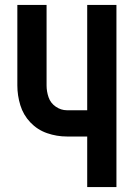

<svg xmlns="http://www.w3.org/2000/svg" viewBox="-20 -755 540 775"><path d="M332 0V-204H250Q209 -204 170 -217.5Q131 -231 102.5 -261Q74 -291 62 -330.5Q50 -370 50 -410V-735H168V-410Q168 -386 176 -362.5Q184 -339 205 -324.5Q226 -310 250 -310H332V-735H450V0Z"/></svg>

Font: Iosevka SS01
Style: Bold
Weight: 700
Monospace: yes
Designer: Belleve Invis
Foundry: Belleve Invis
Version: 2.3.3; ttfautohint (v1.8.3)